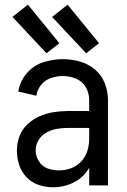

<svg xmlns="http://www.w3.org/2000/svg" viewBox="-20 -790 540 818"><path d="M178 -563 33 -718 99 -770 233 -606ZM347 -563 202 -718 268 -770 402 -606ZM206 8Q175 8 145 -2Q115 -12 93 -35Q71 -58 61.5 -88Q52 -118 52 -149Q52 -180 63 -209.5Q74 -239 97 -260.5Q120 -282 148.5 -294.5Q177 -307 207.5 -312Q238 -317 269 -317H360V-363Q360 -385 352 -405.5Q344 -426 327.5 -440Q311 -454 290 -460Q269 -466 247 -466Q222 -466 197 -457.5Q172 -449 155 -428Q138 -407 135 -382L58 -400Q64 -442 93 -476.5Q122 -511 163.5 -524.5Q205 -538 247 -538Q284 -538 320 -528Q356 -518 384.5 -494Q413 -470 426.5 -435Q440 -400 440 -363V0H360V-75Q353 -63 344 -52Q319 -22 282 -7Q245 8 206 8ZM360 -198V-245H269Q246 -245 222.5 -241Q199 -237 178 -225.5Q157 -214 144.5 -193.5Q132 -173 132 -149Q132 -125 145.5 -103Q159 -81 182.5 -72.5Q206 -64 231.5 -64Q257 -64 282 -73Q307 -82 325.5 -101.5Q344 -121 352 -146.5Q360 -172 360 -198Z"/></svg>

Font: Iosevka SS08
Style: Regular
Weight: 400
Monospace: yes
Designer: Belleve Invis
Foundry: Belleve Invis
Version: 2.1.0; ttfautohint (v1.8.2)